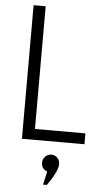

<svg xmlns="http://www.w3.org/2000/svg" viewBox="-64 -790 582 1074"><g transform="rotate(5 227.0 -252.5)"><path d="M80.1 -750H147.9V-61H431.2V0H80.1ZM236.8 169.9Q203.6 157.7 204.1 123Q204.1 103 218 88.6Q231.9 74.2 252.9 74.2Q272.9 74.2 286.4 88.6Q299.8 103 299.8 123Q299.8 143.1 284.9 173.6Q270 204.1 255.9 224.1L241.2 245.1H220.2Z"/></g></svg>

Font: Oakes Grotesk
Style: Light
Weight: 300
Designer: Samuel Oakes
Foundry: Samuel Oakes
Version: Version 1.0 | wf-rip DC20170320